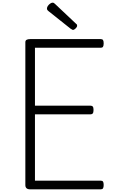

<svg xmlns="http://www.w3.org/2000/svg" viewBox="-20 -1419 852 1439"><path d="M206 0Q188 0 179 -8Q170 -16 170 -32V-1103Q170 -1115 179 -1120.5Q188 -1126 206 -1126H735Q747 -1126 752 -1119Q757 -1112 757 -1094Q757 -1076 752 -1068.5Q747 -1061 735 -1061H242V-627H658Q670 -627 675.5 -620Q681 -613 681 -595Q681 -577 675.5 -569.5Q670 -562 658 -562H242V-65H735Q747 -65 752 -58Q757 -51 757 -33Q757 -15 752 -7.5Q747 0 735 0ZM527 -1195Q523 -1195 519.5 -1198Q516 -1201 509 -1204L343 -1336Q336 -1342 334 -1346Q332 -1350 332 -1356Q332 -1365 339 -1375Q346 -1385 356 -1392Q366 -1399 374 -1399Q380 -1399 384 -1396.5Q388 -1394 393 -1389L550 -1241Q556 -1237 557 -1233Q558 -1229 558 -1226Q558 -1217 547 -1206Q536 -1195 527 -1195Z"/></svg>

Font: Playwrite BR Light
Style: Regular
Weight: 300
Version: Version 1.003